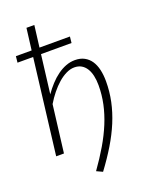

<svg xmlns="http://www.w3.org/2000/svg" viewBox="-164 -813 832 1067"><g transform="rotate(-20 252.0 -279.0)"><path d="M20 -599.5H113L129 -727.5H175.5L159.5 -599.5H339.5L335.5 -562.5H155L127 -335Q146.5 -363 168.8 -387.2Q191 -411.5 215.5 -429.2Q240 -447 266.2 -457Q292.5 -467 320 -467Q352 -467 375.2 -454.5Q398.5 -442 413.5 -419.8Q428.5 -397.5 435.8 -366.2Q443 -335 443 -297.5Q443 -237 430.8 -179.2Q418.5 -121.5 394.8 -64.2Q371 -7 336 51Q301 109 255.5 170L220 153.5Q262.5 94 295.5 38Q328.5 -18 351 -72.5Q373.5 -127 385 -181Q396.5 -235 396.5 -290.5Q396.5 -321.5 390.8 -347.2Q385 -373 373.5 -391.2Q362 -409.5 344.5 -419.8Q327 -430 303 -430Q279.5 -430 254.8 -418Q230 -406 206.5 -385.5Q183 -365 161 -337.8Q139 -310.5 120.5 -279.5L86 0H40L108.5 -562.5H16Z"/></g></svg>

Font: Lato Light
Style: Italic
Weight: 300
Italic angle: -7°
Designer: Lukasz Dziedzic
Foundry: tyPoland Lukasz Dziedzic
Version: Version 2.007; 2014-02-27